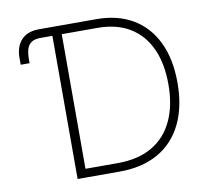

<svg xmlns="http://www.w3.org/2000/svg" viewBox="-80 -817 983 906"><g transform="rotate(-10 411.5 -364.0)"><path d="M49.3 -577.6V-610.8Q49.3 -664.1 78.1 -695.6Q106.9 -727.1 161.6 -727.5H232.9V-686H163.1Q135.7 -686 120.1 -675.8Q104.5 -665.5 98.1 -645.5Q91.8 -625.5 91.8 -595.2V-577.6ZM422.4 0H244.6V-41H420.4Q517.6 -41 584.5 -79.8Q651.4 -118.7 685.5 -191.7Q719.7 -264.6 719.7 -365.7Q719.7 -466.3 686.8 -537.8Q653.8 -609.4 590.6 -647.7Q527.3 -686 436 -686H243.7V-727.5H438Q540 -727.5 612.8 -684.3Q685.5 -641.1 724.4 -560.1Q763.2 -479 763.2 -365.7Q763.2 -251 723.1 -168.9Q683.1 -86.9 606.7 -43.5Q530.3 0 422.4 0ZM265.1 -727.5V0H220.2V-727.5Z"/></g></svg>

Font: Inter Tight ExtraLight
Style: Regular
Weight: 250
Designer: Rasmus Andersson
Foundry: rsms
Version: Version 3.004